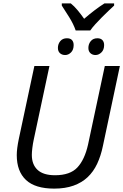

<svg xmlns="http://www.w3.org/2000/svg" viewBox="-20 -1104 728 1134"><path d="M79 -188Q79 -225 91 -283L183 -714H272L179 -278Q174 -255 171 -230Q168 -205 168 -189Q168 -132 202 -100.5Q236 -69 305 -69Q394 -69 437 -115Q480 -161 500 -250L599 -714H688L588 -243Q576 -184 554 -137Q532 -90 497.5 -57.5Q463 -25 414 -7.5Q365 10 300 10Q188 10 133.5 -41Q79 -92 79 -188ZM345 -1084H398Q418 -1068 438 -1044Q458 -1020 477 -993Q508 -1020 539 -1043.5Q570 -1067 597 -1084H654V-1071Q642 -1060 622.5 -1041.5Q603 -1023 582 -1002Q561 -981 542.5 -960.5Q524 -940 513 -924H427Q414 -962 389 -1002Q364 -1042 345 -1071ZM322 -821Q322 -844 336 -861Q350 -878 375 -878Q396 -878 405.5 -867Q415 -856 415 -838Q415 -810 399.5 -794.5Q384 -779 365 -779Q346 -779 334 -790Q322 -801 322 -821ZM502 -821Q502 -844 516 -861Q530 -878 555 -878Q575 -878 585 -867Q595 -856 595 -838Q595 -810 579 -794.5Q563 -779 544 -779Q526 -779 514 -790Q502 -801 502 -821Z"/></svg>

Font: BC Sans
Style: Italic
Weight: 400
Italic angle: -12°
Designer: Monotype Design Team
Designer: Province of B.C.
Foundry: Monotype Imaging Inc.
Version: Version 2.000;GOOG;noto-source:20170915:90ef993387c0